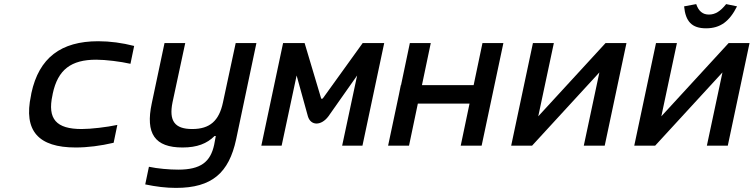

<svg xmlns="http://www.w3.org/2000/svg" viewBox="-20 -710 3674 936"><path d="M133 -256 131 -244C94 -72 167 9 349 9C407 9 470 1 534 -14L552 -101C500 -90 424 -81 378 -81C255 -81 210 -129 236 -247L237 -253C262 -371 327 -419 449 -419C495 -419 568 -410 616 -399L634 -486C576 -501 516 -509 459 -509C277 -509 170 -428 133 -256Z M1131 -30 1230 -500H1129L1067 -211C1048 -121 1003 -81 917 -81C831 -81 803 -121 821 -211L883 -500H782L720 -207C688 -58 735 9 870 9C941 9 989 -10 1026 -47H1032L1024 -4C1006 79 959 117 849 117C805 117 748 112 706 103L688 189C741 200 789 206 838 206C1014 206 1096 132 1131 -30Z M1360 -500 1254 0H1353L1426 -342L1481 -143C1495 -96 1546 -96 1581 -143L1721 -342L1648 0H1747L1853 -500H1748L1555 -232C1552 -227 1545 -227 1545 -232L1465 -500Z M1872 0H1974L2017 -205H2269L2226 0H2328L2434 -500H2332L2289 -295H2037L2080 -500H1978L1935 -295H1934L1925 -250Z M2472 0H2574L2902 -357L2826 0H2928L3034 -500H2932L2604 -143L2680 -500H2578Z M3072 0H3174L3502 -357L3426 0H3528L3634 -500H3532L3204 -143L3280 -500H3178ZM3315 -679 3374 -690C3386 -655 3406 -639 3436 -639C3467 -639 3492 -655 3520 -690L3573 -679C3536 -605 3491 -572 3422 -572C3353 -572 3322 -605 3315 -679Z"/></svg>

Font: LT Wave Mono Medium
Style: Italic
Weight: 500
Designer: Daniel Lyons
Version: Version 2.5 (Glyphs App)